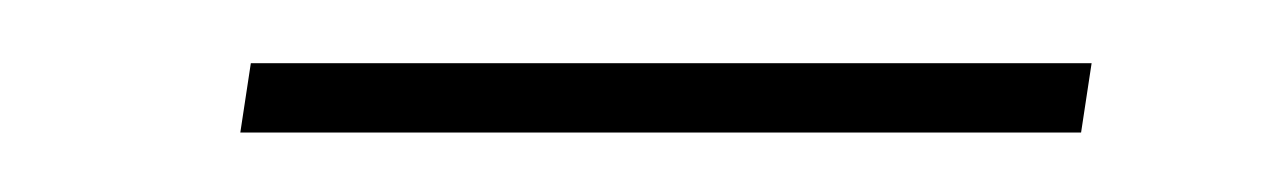

<svg xmlns="http://www.w3.org/2000/svg" viewBox="-20 -328 416 62"><path d="M332.5 -307.6 329.1 -285.2H57.6L61 -307.6Z"/></svg>

Font: Inter Display Thin
Style: Italic
Weight: 100
Italic angle: -9.39999°
Designer: Rasmus Andersson
Foundry: rsms
Version: Version 4.000;git-a52131595